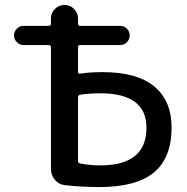

<svg xmlns="http://www.w3.org/2000/svg" viewBox="-20 -750 759 780"><path d="M297 -355V-96Q297 -88 305 -86Q345 -78 387 -78Q575 -78 575 -231Q575 -371 387 -371Q342 -371 305 -365Q297 -363 297 -355ZM76 -567Q60 -567 48.5 -578.5Q37 -590 37 -606Q37 -622 48.5 -633.5Q60 -645 76 -645H178Q187 -645 187 -654V-675Q187 -698 203.5 -714Q220 -730 242 -730Q264 -730 280.5 -714Q297 -698 297 -675V-654Q297 -645 306 -645H468Q484 -645 495.5 -633.5Q507 -622 507 -606Q507 -590 495.5 -578.5Q484 -567 468 -567H306Q297 -567 297 -558V-458Q297 -449 305 -451Q347 -457 397 -457Q536 -457 606.5 -399Q677 -341 677 -232Q677 -109 605.5 -49.5Q534 10 382 10Q314 10 242 2Q218 -1 202.5 -20Q187 -39 187 -63V-558Q187 -567 178 -567Z"/></svg>

Font: Rounded Mplus 1c Medium
Style: Regular
Weight: 500
Version: Version 1.059.20150529